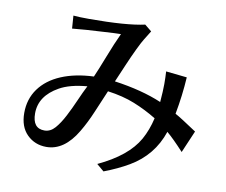

<svg xmlns="http://www.w3.org/2000/svg" viewBox="-84 -846 1167 993"><g transform="rotate(10 500.0 -349.5)"><path d="M385.7 -431.6Q401.4 -466.8 431.2 -543.5Q460.9 -620.1 485.4 -671.9Q461.9 -671.9 397.9 -668Q334 -664.1 307.1 -662.6Q280.3 -661.1 231.4 -656.2L226.6 -723.6Q256.8 -720.7 308.6 -720.7Q505.9 -720.7 600.6 -742.2L636.7 -712.9Q629.9 -702.1 623.5 -691.4Q617.2 -680.7 607.4 -665.5Q597.7 -650.4 577.6 -608.9Q557.6 -567.4 536.6 -518.1Q515.6 -468.8 497.1 -425.8Q642.6 -405.3 746.1 -361.3Q751 -420.9 751 -456.5Q751 -492.2 749 -522.5L859.4 -510.7Q853.5 -414.1 835 -315.4Q864.3 -299.8 950.2 -242.2L900.4 -126Q845.7 -185.5 809.6 -215.8Q766.6 -86.9 648.4 -17.6Q591.8 15.6 519.5 43L481.4 10.7Q633.8 -60.5 689.5 -159.2Q717.8 -210 732.4 -273.4Q674.8 -308.6 612.8 -333.5Q550.8 -358.4 470.7 -369.1Q446.3 -312.5 421.4 -252.9Q396.5 -193.4 366.2 -142.6Q299.8 -30.3 206.1 -30.3Q145.5 -30.3 104.5 -70.8Q63.5 -111.3 63.5 -184.1Q63.5 -256.8 103 -311.5Q142.6 -366.2 215.3 -397Q288.1 -427.7 385.7 -431.6ZM119.1 -191.4Q119.1 -112.3 181.6 -112.3Q212.9 -112.3 236.8 -139.6Q260.7 -167 282.7 -209.5Q304.7 -252 324.2 -296.9Q343.8 -341.8 361.3 -376Q270.5 -368.2 216.8 -337.9Q119.1 -283.2 119.1 -191.4Z"/></g></svg>

Font: GenEi LateMin v2
Style: Medium
Weight: 500
Designer: o_tamon (Modified)
Foundry: o_tamon / Adobe Systems Incorporated / FONT 910 / Philipp H. Poll
Version: Version 2.1;Original Version 1.004